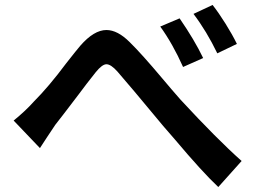

<svg xmlns="http://www.w3.org/2000/svg" viewBox="-20 -759 1040 774"><path d="M115 -348Q177 -410 247 -504Q291 -560 304 -575Q359 -638 409 -638Q454 -638 503 -589Q551 -542 635 -442Q671 -399 708 -357Q855 -198 954 -110L860 -5Q795 -66 684 -198L638 -251L623 -269Q507 -409 453 -471Q427 -500 409 -500Q392 -500 366 -468Q327 -419 296 -377Q220 -277 203 -256Q195 -245 171 -208L141 -162L35 -273Q83 -312 115 -348ZM799 -525 718 -489Q676 -583 626 -652L704 -685Q764 -598 799 -525ZM935 -582 856 -544Q813 -633 760 -703L837 -739Q862 -707 889.5 -663Q917 -619 935 -582Z"/></svg>

Font: Merged Yaku Han JP SemiBold
Style: Regular
Weight: 600
Designer: Ryoko NISHIZUKA 西塚涼子 (kana, bopomofo & ideographs); Paul D. Hunt (Latin, Greek & Cyrillic); Sandoll Communications 산돌커뮤니
Foundry: Adobe
Version: Version 2.004